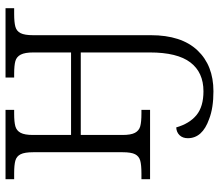

<svg xmlns="http://www.w3.org/2000/svg" viewBox="-70 -506 811 712"><g transform="rotate(-90 336.0 -150.5)"><path d="M250 219Q179 194 179 140Q179 121 190 109.5Q201 98 219 97Q233 146 264.5 172Q296 198 353 198Q423 198 460 149.5Q497 101 497 -1V-257H191V-102Q191 -71 199 -56Q207 -41 223 -36.5Q239 -32 271 -32H284V0H27V-32H48Q80 -32 96 -36.5Q112 -41 119.5 -55.5Q127 -70 127 -102V-433Q127 -465 119.5 -480Q112 -495 96 -499.5Q80 -504 49 -504H27V-536H284V-504H270Q239 -504 223 -499.5Q207 -495 199 -480Q191 -465 191 -434V-293H497V-433Q497 -464 489 -479.5Q481 -495 465 -499.5Q449 -504 417 -504H404V-536H661V-504H640Q609 -504 592.5 -499.5Q576 -495 568.5 -480Q561 -465 561 -434V3Q561 116 505 175.5Q449 235 353 235Q291 235 250 219Z"/></g></svg>

Font: Noto Serif Light
Style: Regular
Weight: 300
Designer: Monotype Design Team
Foundry: Monotype Imaging Inc.
Version: Version 1.001